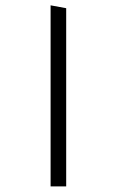

<svg xmlns="http://www.w3.org/2000/svg" viewBox="-20 -678 426 702"><path d="M222 -648 165 -658.5V3.5H222Z"/></svg>

Font: Anek Kannada Medium Light
Style: Regular
Weight: 300
Version: Version 1.003